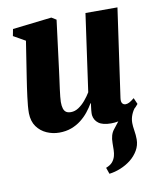

<svg xmlns="http://www.w3.org/2000/svg" viewBox="-88 -619 773 940"><g transform="rotate(-10 298.0 -149.0)"><path d="M379.5 252 368.5 220.5Q390.5 212 401 199.5Q411.5 187 416 170.5Q419.5 157.5 420 141.2Q420.5 125 420.5 106.5Q420.5 65 439.5 41.5Q458.5 18 474.5 -3L561 -49.5Q547.5 -32 540 -13Q532.5 6 532.5 26.5Q532.5 42 536.2 64.8Q540 87.5 540 109Q540 138.5 525.2 163.8Q510.5 189 486.5 208Q464 225.5 436 237Q408 248.5 379.5 252ZM173 11Q141 11 111.2 -2Q81.5 -15 62.5 -41.2Q43.5 -67.5 42.5 -108Q42.5 -124.5 44.2 -145.2Q46 -166 49 -188.8Q52 -211.5 55.2 -234.8Q58.5 -258 62 -280L90 -460.5L31 -494L37.5 -528L232 -550.5L255.5 -536L224 -287Q221.5 -266 218.2 -243Q215 -220 212.2 -199Q209.5 -178 207.8 -161.5Q206 -145 206 -135.5Q206 -115.5 210 -102.8Q214 -90 222.8 -84Q231.5 -78 246.5 -78Q266.5 -78 285 -90.2Q303.5 -102.5 319.2 -121.2Q335 -140 346.5 -159L400.5 -543.5H559.5L497 -103.5Q494.5 -85.5 500.5 -77.5Q506.5 -69.5 516.5 -69.5Q525 -69.5 534.8 -74.2Q544.5 -79 560.5 -92L574 -61Q565 -48.5 545 -31.8Q525 -15 495.8 -2.2Q466.5 10.5 430.5 10.5Q389.5 10.5 369 -4.5Q348.5 -19.5 345 -45.5Q344.5 -49.5 344.8 -56Q345 -62.5 345.8 -70.5Q346.5 -78.5 347.8 -87Q349 -95.5 350 -103.5L348 -104Q336 -83.5 319.8 -63Q303.5 -42.5 282 -25.8Q260.5 -9 233.5 1Q206.5 11 173 11Z"/></g></svg>

Font: Merriweather 60pt Black
Style: Italic
Weight: 900
Italic angle: -7.8°
Version: Version 2.101